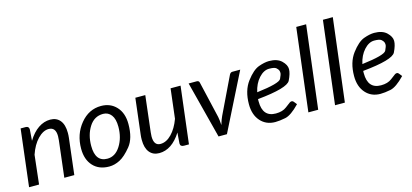

<svg xmlns="http://www.w3.org/2000/svg" viewBox="-63 -1189 3537 1650"><g transform="rotate(-15 1706.0 -364.5)"><path d="M389.6 -359.4Q389.6 -439.9 326.7 -439.9Q277.8 -439.9 229.7 -390.4Q181.6 -340.8 153.3 -257.3L124.5 0H35.6L96.2 -506.8H140.6Q170.4 -506.8 170.4 -477.1L163.1 -378.9Q203.6 -445.8 254.2 -480Q304.7 -514.2 360.4 -514.2Q416 -514.2 447.3 -476.1Q478.5 -438 478.5 -365.2Q478.5 -341.8 476.1 -322.3L438 0H349.1L387.2 -322.3Q389.6 -346.7 389.6 -359.4Z M748.5 6.8Q657.7 6.8 605.5 -49.8Q553.2 -106.4 553.2 -203.6Q553.2 -331.5 628.4 -423.1Q703.6 -514.6 812.5 -514.6Q896 -514.6 948.5 -458Q1001 -401.4 1001 -304.2Q1001 -176.3 946.3 -109.4Q891.6 -42.5 844 -17.8Q796.4 6.8 748.5 6.8ZM643.1 -204.1Q643.1 -62.5 750 -62.5Q820.8 -62.5 866.2 -134.3Q911.6 -206.1 911.6 -303.7Q911.6 -373.5 884.3 -408.9Q856.9 -444.3 812 -444.3Q733.4 -444.3 688.2 -373.3Q643.1 -302.2 643.1 -204.1Z M1388.7 -124Q1305.7 6.8 1193.4 6.8Q1138.7 6.8 1107.4 -31.5Q1076.2 -69.8 1076.2 -142.1Q1076.2 -165 1078.6 -184.6L1116.7 -506.3H1205.1L1167.5 -184.6Q1165 -160.2 1165 -147.9Q1165 -66.9 1223.6 -66.9Q1275.9 -66.9 1322.8 -115Q1369.6 -163.1 1398.9 -243.2L1430.2 -506.3H1519L1458 0H1414.1Q1381.3 0 1381.3 -28.3L1385.3 -83.5Z M1662.6 -506.3Q1682.6 -506.3 1686 -487.8L1761.7 -162.1Q1767.6 -134.8 1770 -88.4Q1784.2 -136.2 1796.9 -162.1L1953.6 -487.8Q1962.9 -506.3 1980 -506.3H2049.8L1795.9 0H1721.2L1590.8 -506.3Z M2140.6 -280.8Q2342.8 -305.2 2359.6 -340.6Q2376.5 -376 2376.5 -389.6Q2376.5 -403.3 2372.6 -413.1Q2368.7 -422.9 2354 -436.3Q2339.4 -449.7 2291 -449.7Q2242.7 -449.7 2199.7 -402.3Q2156.7 -355 2140.6 -280.8ZM2131.8 -200.7Q2131.8 -63 2249 -63Q2309.1 -63 2344.7 -90.8Q2380.4 -118.7 2388.9 -124Q2397.5 -129.4 2406.2 -129.4Q2415 -129.4 2422.4 -121.1L2444.3 -93.3Q2368.2 -14.2 2315.9 -3.7Q2263.7 6.8 2225.6 6.8Q2144.5 6.8 2094.7 -49.3Q2044.9 -105.5 2044.9 -198.7Q2044.9 -320.8 2103.3 -398.2Q2161.6 -475.6 2214.6 -494.6Q2267.6 -513.7 2307.1 -513.7Q2379.9 -513.7 2418 -477.1Q2456.1 -440.4 2456.1 -402.8Q2456.1 -364.7 2427.7 -306.6Q2399.4 -248.5 2132.3 -222.2Q2131.8 -216.8 2131.8 -211.4Q2131.8 -206.1 2131.8 -200.7Z M2520.5 0 2609.9 -736.3H2697.8L2607.9 0Z M2757.8 0 2847.2 -736.3H2935.1L2845.2 0Z M3076.2 -280.8Q3278.3 -305.2 3295.2 -340.6Q3312 -376 3312 -389.6Q3312 -403.3 3308.1 -413.1Q3304.2 -422.9 3289.6 -436.3Q3274.9 -449.7 3226.6 -449.7Q3178.2 -449.7 3135.3 -402.3Q3092.3 -355 3076.2 -280.8ZM3067.4 -200.7Q3067.4 -63 3184.6 -63Q3244.6 -63 3280.3 -90.8Q3315.9 -118.7 3324.5 -124Q3333 -129.4 3341.8 -129.4Q3350.6 -129.4 3357.9 -121.1L3379.9 -93.3Q3303.7 -14.2 3251.5 -3.7Q3199.2 6.8 3161.1 6.8Q3080.1 6.8 3030.3 -49.3Q2980.5 -105.5 2980.5 -198.7Q2980.5 -320.8 3038.8 -398.2Q3097.2 -475.6 3150.1 -494.6Q3203.1 -513.7 3242.7 -513.7Q3315.4 -513.7 3353.5 -477.1Q3391.6 -440.4 3391.6 -402.8Q3391.6 -364.7 3363.3 -306.6Q3335 -248.5 3067.9 -222.2Q3067.4 -216.8 3067.4 -211.4Q3067.4 -206.1 3067.4 -200.7Z"/></g></svg>

Font: Lato-Italic
Style: Italic
Weight: 400
Italic angle: -7°
Designer: Lukasz Dziedzic
Foundry: tyPoland Lukasz Dziedzic
Version: Version 1.104; Western+Polish opensource